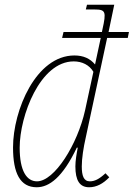

<svg xmlns="http://www.w3.org/2000/svg" viewBox="-20 -780 564 810"><path d="M135 10C187 10 244 -31 304 -157H308C303 -131 298 -102 298 -78C298 -19 316 10 356 10C387 10 415 -5 441 -32L425 -49C398 -24 379 -15 359 -15C333 -15 325 -39 325 -78C325 -112 332 -157 342 -201L432 -620H519L524 -645H438L462 -760H347L342 -740H379C426 -740 429 -731 412 -655L410 -645H248L242 -620H405C397 -583 389 -545 381 -508C360 -533 332 -546 294 -546C132 -546 35 -315 35 -158C35 -49 65 10 135 10ZM136 -15C93 -15 63 -58 63 -157C63 -291 149 -521 291 -521C326 -521 357 -506 374 -477L339 -315C307 -171 210 -15 136 -15Z"/></svg>

Font: Noto Serif SemiCondensed Thin
Style: Italic
Weight: 100
Width: 4
Italic angle: -12°
Designer: Monotype Design Team
Foundry: Monotype Imaging Inc.
Version: Version 2.013